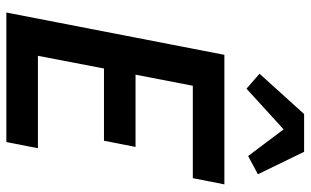

<svg xmlns="http://www.w3.org/2000/svg" viewBox="-202 -752 955 590"><g transform="rotate(90 275.0 -457.5)"><path d="M19 0 149 -670H547L528 -573H244L210 -397H432L413 -300H191L152 -97H436L417 0ZM253 -738 207 -778 331 -915H447L516 -773L460 -743L378 -852Z"/></g></svg>

Font: Lode
Style: Bold Italic
Weight: 700
Italic angle: -11°
Monospace: yes
Designer: Belleve Invis
Foundry: Belleve Invis
Version: Version 29.2.0; ttfautohint (v1.8.3)